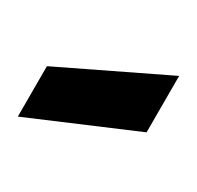

<svg xmlns="http://www.w3.org/2000/svg" viewBox="-68 -906 396 386"><g transform="rotate(30 130.0 -712.5)"><path d="M250 -829V-698L10 -596V-713Z"/></g></svg>

Font: Parkinsans
Style: Bold
Weight: 700
Designer: Red Stone, Indian Type Foundry
Foundry: Indian Type Foundry
Version: Version 1.000